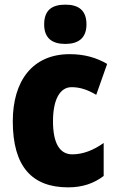

<svg xmlns="http://www.w3.org/2000/svg" viewBox="-20 -862 505 826"><path d="M261 -842C202 -842 170 -817 170 -757C170 -698 204 -673 261 -673C317 -673 352 -698 352 -757C352 -817 319 -842 261 -842ZM273 -56C335 -56 384 -73 426 -105V-247C383 -216 337 -198 291 -198C238 -198 208 -244 208 -340C208 -436 239 -487 288 -487C324 -487 357 -476 394 -454L441 -587C395 -614 343 -629 280 -629C119 -629 35 -513 35 -340C35 -144 119 -56 273 -56Z"/></svg>

Font: Noto Sans Malayalam UI Condensed Black
Style: Regular
Weight: 900
Width: 3
Designer: Jelle Bosma - Monotype Design Team
Foundry: Monotype Imaging Inc.
Version: Version 2.104